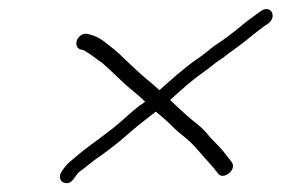

<svg xmlns="http://www.w3.org/2000/svg" viewBox="-20 -531 631 430"><path d="M161 -420 166.7 -419C183.5 -409.5 193.4 -400.6 209 -390C224 -377 242.9 -358.5 258.4 -344C271.6 -331.5 291.6 -317.3 305 -303C287.6 -291.9 273 -278.4 254.5 -262C223.5 -234.1 190.1 -212.9 159.4 -188C142.1 -172.5 130.4 -166.9 117.7 -146C110.5 -135.1 115.4 -125.2 121.8 -122.5C142.6 -113.7 148.2 -140.8 158.9 -147C172.6 -156.7 187.6 -170.6 203.8 -181C228.8 -198.7 251.2 -216.8 276.2 -239C295.4 -255.4 311.1 -266.6 328.9 -281C335 -275.7 340.6 -271 345.6 -267C358.4 -256.4 372.2 -240.5 386.1 -230C402.6 -217 413.5 -206.7 426.6 -191C442.1 -172.4 451.8 -164.1 468 -143C478.4 -125.8 512.1 -150.7 498.8 -168L483 -188.5C470.6 -204.6 455.1 -217 442.8 -233C432.2 -244.8 426.5 -249.4 413 -260C394.8 -274.4 377.5 -292 360.9 -307C383.1 -327.1 410.1 -351.8 435.2 -369C451.9 -380.8 463 -391.5 478.6 -401C494.3 -413.8 514.5 -426.9 530.6 -440L551.5 -457C565 -467.1 570.1 -471.7 581.6 -479C601.1 -494.8 586 -521.5 563.8 -506C552.9 -498.2 545.1 -492.5 532.5 -483L511.6 -466C496.4 -453.6 478.6 -440 462.3 -430C447.5 -419.2 435.9 -408 418.7 -397C390.6 -377.1 362 -351.3 337 -329C322.6 -343.1 301.2 -358.7 287.9 -372L259.9 -398C250.7 -407.3 242.7 -414.7 236 -420C220.9 -431.3 204.6 -448.1 183.6 -453C177.1 -455 171.2 -457.4 163.1 -453C148 -444.9 146.7 -423.8 161 -420Z"/></svg>

Font: HoneyBee
Style: LitIt
Weight: 300
Foundry: Cannot Into Space Fonts
Version: Version 0.89